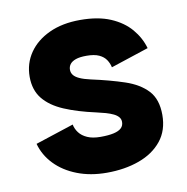

<svg xmlns="http://www.w3.org/2000/svg" viewBox="-66 -585 643 660"><g transform="rotate(-10 256.0 -254.5)"><path d="M255.4 -520.5Q193.1 -520.5 147.1 -499.2Q101.2 -477.9 76 -441.2Q50.8 -404.4 50.8 -357.9Q50.8 -311.6 75.4 -281.2Q100 -250.8 145.8 -231.3Q191.5 -211.8 255.4 -197.8Q272.6 -194 287.4 -189.8Q302.1 -185.5 313.2 -180.2Q324.3 -174.9 330.5 -167.6Q336.7 -160.3 336.7 -150.4Q336.7 -137.2 328 -129Q319.3 -120.7 301.3 -116.6Q283.2 -112.5 255.4 -112.5Q227.5 -112.5 209.3 -120.7Q191 -128.8 181.1 -142Q171.1 -155.2 168 -170.9L34.2 -127.1Q45.1 -86.6 75.5 -54.9Q105.9 -23.2 152 -5.3Q198 12.7 255.4 12.7Q318.3 12.7 368.5 -5.5Q418.7 -23.6 448 -59.9Q477.3 -96.1 477.3 -150.4Q477.3 -204.7 449.4 -234.9Q421.4 -265.1 371.3 -281.9Q321.3 -298.6 255.4 -313Q232.6 -318.1 218.5 -324.5Q204.3 -330.9 197.9 -339Q191.4 -347.2 191.4 -357.9Q191.4 -368.7 197.7 -377.1Q204 -385.6 218.1 -390.6Q232.2 -395.5 255.4 -395.5Q282.9 -395.5 299.3 -387.9Q315.6 -380.3 323.8 -367.9Q332 -355.6 335 -341.3L467.3 -384.9Q456.8 -422 430.6 -452.8Q404.4 -483.6 361.1 -502.1Q317.9 -520.5 255.4 -520.5Z"/></g></svg>

Font: Giphurs SC
Style: Regular
Weight: 400
Version: Version 0.920